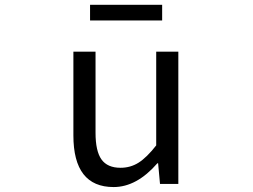

<svg xmlns="http://www.w3.org/2000/svg" viewBox="-20 -755 1040 788"><path d="M446.3 12.7Q281.2 12.7 281.2 -199.2V-543H372.1V-210Q372.1 -134.8 396.5 -100.6Q420.9 -66.4 474.6 -66.4Q515.6 -66.4 548.8 -87.4Q582 -108.4 621.1 -158.2V-543H711.9V0H636.7L628.9 -85H626Q541 12.7 446.3 12.7ZM349.6 -670.9V-735.4H645.5V-670.9Z"/></svg>

Font: Gen Shin Gothic Monospace Regular
Style: Regular
Weight: 400
Designer: [Source Han Sans]
Ryoko NISHIZUKA  (kana & ideographs); Paul D. Hunt (Latin, Greek & Cyrillic); Wenlong ZHANG  (bopomofo
Version: Version 1.002.20150607